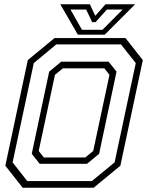

<svg xmlns="http://www.w3.org/2000/svg" viewBox="-20 -878 693 898"><path d="M86 0 5 -103 110 -597 235 -700H567L648 -597L543 -103L418 0ZM185 -141.5H379L416 -172L492 -528L468 -558.5H274L237 -528L161 -172ZM107.5 -31H409.5L516 -118.5L615 -583L545.5 -670.5H243.5L138 -583L39 -118.5ZM165.5 -112 128.5 -158.5 210 -543 266.5 -589.5H488L525 -543L443.5 -158.5L387 -112ZM344 -716 262 -858H400.5L425.5 -804L473.5 -858H612L470 -716ZM363.5 -738.5H459L553.5 -833.5H480L427 -774.5H411L383 -833.5H309.5Z"/></svg>

Font: Tourney Thin Light
Style: Italic
Weight: 300
Italic angle: -12°
Version: Version 1.015